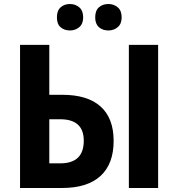

<svg xmlns="http://www.w3.org/2000/svg" viewBox="-20 -938 890 958"><path d="M80 0V-714H226V-465H291Q417 -465 482 -406.5Q547 -348 547 -235Q547 -120 481.5 -60Q416 0 289 0ZM623 0V-714H769V0ZM226 -123H281Q398 -123 398 -236Q398 -343 280 -343H226ZM264 -851Q264 -885 282.5 -901.5Q301 -918 329 -918Q356 -918 375.5 -901.5Q395 -885 395 -851Q395 -819 375.5 -802.5Q356 -786 329 -786Q301 -786 282.5 -802Q264 -818 264 -851ZM455 -851Q455 -885 473.5 -901.5Q492 -918 521 -918Q548 -918 567.5 -901.5Q587 -885 587 -851Q587 -819 567.5 -802.5Q548 -786 521 -786Q492 -786 473.5 -802.5Q455 -819 455 -851Z"/></svg>

Font: Noto Sans SemiCondensed
Style: Bold
Weight: 700
Width: 4
Designer: Monotype Design Team
Foundry: Monotype Imaging Inc.
Version: Version 2.013; ttfautohint (v1.8.4.7-5d5b)